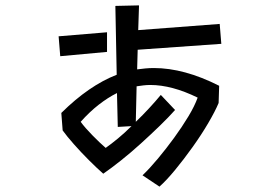

<svg xmlns="http://www.w3.org/2000/svg" viewBox="-20 -635 1040 714"><path d="M510 17Q537 -9 567.5 -45.5Q598 -82 627.5 -122.5Q657 -163 680.5 -202Q704 -241 715 -272Q619 -319 539 -319Q526 -319 513.5 -317.5Q501 -316 488 -314L485 -182Q511 -207 535 -233Q559 -259 578 -282L631 -226Q608 -200 574.5 -167.5Q541 -135 503.5 -101Q466 -67 429.5 -38Q393 -9 364 11Q340 -10 310.5 -39.5Q281 -69 254.5 -99Q228 -129 213 -150L208 -215Q311 -317 414 -357L409 -613L497 -615L494 -523L797 -546L803 -472L492 -450L490 -377Q505 -379 520.5 -380.5Q536 -382 552 -382Q665 -382 795 -316L793 -252Q780 -221 754.5 -177.5Q729 -134 696.5 -88.5Q664 -43 631.5 -3.5Q599 36 573 59ZM198 -500 378 -515V-442L204 -426ZM415 -289Q381 -272 347 -245.5Q313 -219 280 -182Q296 -160 324 -131.5Q352 -103 373 -85Q393 -99 418.5 -120Q444 -141 469 -166L418 -163Z"/></svg>

Font: Stick
Style: Regular
Weight: 400
Designer: Fontworks Inc.
Foundry: Fontworks Inc.
Version: Version 1.100